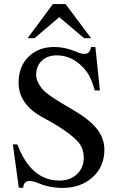

<svg xmlns="http://www.w3.org/2000/svg" viewBox="-20 -906 596 940"><path d="M426 -719H392L270 -822L149 -719H115L239 -886H301ZM469 -463H444Q427 -525 403 -557Q342 -635 258 -635Q212 -635 184.5 -608.5Q157 -582 157 -540Q157 -520 167 -501Q177 -482 188.5 -468.5Q200 -455 229 -435Q258 -415 276 -404.5Q294 -394 336 -369Q417 -322 454 -275.5Q491 -229 491 -173Q491 -90 433 -38Q375 14 287 14Q222 14 169 -9Q143 -20 122 -20Q110 -20 102 -11Q94 -2 94 13H72L43 -199H65Q132 -22 271 -22Q324 -22 357 -53.5Q390 -85 390 -134Q390 -181 361 -213Q313 -265 193 -329Q71 -394 71 -501Q71 -581 120 -628.5Q169 -676 245 -676Q298 -676 350 -654Q377 -642 394 -642Q420 -642 426 -676H447Z"/></svg>

Font: STIX Math
Style: Regular
Weight: 400
Designer: MicroPress Inc., with final additions and corrections provided by Coen Hoffman, Elsevier (retired)
Version: Version 1.1.1